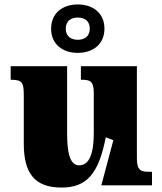

<svg xmlns="http://www.w3.org/2000/svg" viewBox="-20 -834 731 864"><path d="M330 -596C397 -596 450 -634 450 -705C450 -776 397 -814 330 -814C263 -814 210 -776 210 -705C210 -634 263 -596 330 -596ZM330 -655C301 -655 276 -669 276 -705C276 -741 301 -755 330 -755C359 -755 384 -741 384 -705C384 -669 359 -655 330 -655ZM257 10C372 10 424 -54 456 -216L490 -203L436 0H664V-61H652C617 -61 596 -64 596 -121V-536H344V-475H348C382 -475 402 -471 402 -417V-235C402 -145 383 -90 336 -90C294 -90 282 -149 282 -234V-536H28V-475H32C83 -475 87 -459 87 -402V-189C87 -56 134 10 257 10Z"/></svg>

Font: UArctic Serif Black
Style: Regular
Weight: 900
Designer: Customization by Puisto advertising & original work Monotype Design Team
Foundry: Monotype Imaging Inc.
Version: Version 2.004